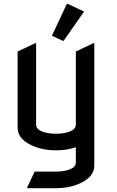

<svg xmlns="http://www.w3.org/2000/svg" viewBox="-20 -785 616 1015"><path d="M73.2 -512.7 166 -556.6H170.9V-127Q170.9 -102.5 201.4 -90.3Q231.9 -78.1 275.9 -78.1Q319.8 -78.1 350.3 -90.3Q380.9 -102.5 380.9 -127V-512.7L473.6 -556.6H478.5V90.3Q478.5 155.8 387.2 190.9Q337.9 210 275.9 210H124V205.1L163.1 122.1H275.9Q319.8 122.1 350.3 109.9Q380.9 97.7 380.9 73.2V-6.8Q334 9.8 275.9 9.8Q213.9 9.8 164.6 -9.3Q73.2 -44.4 73.2 -109.9ZM333.5 -764.6H338.4L424.3 -723.6L316.4 -569.3H311.5L254.4 -596.2Z"/></svg>

Font: Nova Flat
Style: Book
Weight: 400
Version: Version 2.000